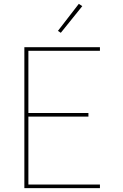

<svg xmlns="http://www.w3.org/2000/svg" viewBox="-20 -981 640 1001"><path d="M107 0V-735H501V-716H128V-392H441V-373H128V-19H501V0ZM297 -810 282 -820 391 -961 409 -949Z"/></svg>

Font: Iosevka Curly Thin Extended
Style: Regular
Weight: 100
Width: 7
Monospace: yes
Designer: Belleve Invis
Foundry: Belleve Invis
Version: Version 11.1.0; ttfautohint (v1.8.3)